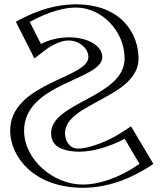

<svg xmlns="http://www.w3.org/2000/svg" viewBox="-20 -861 766 896"><path d="M579.5 -252C470 -175 258.5 -117 258.5 -240C258.5 -370.8 601.5 -399 601.5 -588C601.5 -765 408 -950 76.5 -762L152.5 -612C275.5 -719 417.5 -664 417.5 -595C417.5 -504.6 52.5 -481 52.5 -251C52.5 -54 333 145 673.5 -94ZM574.7 -230.7 653.4 -98.4C548 -27.3 451.4 0.3 367.2 0.3C186.9 0.4 67.5 -127.9 67.5 -251C67.5 -467.7 432.5 -478.6 432.5 -595C432.5 -610.8 426.7 -625.6 417.3 -638.2C375 -694.4 258.8 -712.8 157.5 -635.4L96.4 -755.9C189.1 -806.2 266.9 -825.7 333.5 -825.8C497.2 -826 586.5 -704.9 586.5 -588C586.5 -415.3 243.5 -392.5 243.5 -240C243.5 -221.7 247.7 -205.7 256 -192.7C307.8 -111.1 480.8 -170.2 574.7 -230.7ZM574.7 -230.7C480.8 -170.2 307.8 -111.1 256 -192.7C247.7 -205.7 243.5 -221.7 243.5 -240C243.5 -392.5 586.5 -415.3 586.5 -588C586.5 -704.9 497.2 -826 333.5 -825.8C266.9 -825.7 189.1 -806.2 96.4 -755.9L157.5 -635.4C258.8 -712.8 375 -694.4 417.3 -638.2C426.7 -625.6 432.5 -610.8 432.5 -595C432.5 -478.6 67.5 -467.7 67.5 -251C67.5 -127.9 186.9 0.4 367.2 0.3C451.4 0.3 548 -27.3 653.4 -98.4ZM566.6 -243.3 579.7 -251.7 673.6 -93.9 661.8 -86C554.4 -13.5 454.7 15.3 367.2 15.3C179.9 15.4 52.5 -118.2 52.5 -251C52.5 -482.9 417.5 -502.7 417.5 -595C417.5 -607.1 413.1 -618.8 405.3 -629.2C369.7 -676.5 263.3 -697.4 166.6 -623.5L152.2 -612.5L76.4 -762.1L89.2 -769.1C183.5 -820.3 263.9 -840.7 333.5 -840.8C505.7 -841 601.5 -712.5 601.5 -588C601.5 -397.3 258.5 -372.5 258.5 -240C258.5 -224 262.1 -210.9 268.6 -200.7C310.5 -134.9 470.3 -181.3 566.6 -243.3ZM561.8 -212.9 631.2 -96.2C523.8 -22.6 430.3 0.3 367 0.3C228.8 0.4 92.5 -115.9 92.5 -251C92.5 -475.1 457.5 -486.5 457.5 -595C457.5 -629.1 428.2 -662.4 368.4 -678.6C305.9 -695.5 228.7 -685.9 171 -655.9L118.9 -758.8C212.1 -810 286.1 -825.8 333.9 -825.8C454.4 -825.8 561.5 -716.3 561.5 -588C561.5 -407.7 218.5 -384.1 218.5 -240C218.5 -201.3 236.2 -174.5 285.8 -161C380.2 -135.5 493.2 -177.2 561.8 -212.9ZM540.1 -238.2C486.6 -203.7 405.7 -172.6 358.2 -168.3C337.6 -166.5 314 -166 294.9 -196.1C287.6 -207.6 283.5 -222.6 283.5 -240C283.5 -380.7 626.5 -405.1 626.5 -588C626.5 -701 548.6 -841.1 333.4 -840.8C244.7 -840.7 158 -815.7 63.5 -764.4L54 -759.3L140.5 -588.4L193.4 -628.8C231.7 -658 268.9 -669.2 290.4 -671.5C314.8 -674.1 354.2 -666.7 378.8 -634.1C387.2 -623 392.5 -609.4 392.5 -595C392.5 -494.7 27.5 -475.5 27.5 -251C27.5 -130.3 137.9 15.5 367.3 15.3C479.8 15.3 588.3 -23.6 695.8 -96.1L591.5 -271.3Z"/></svg>

Font: Hussar Outliner
Style: Regular
Weight: 700
Foundry: Cannot Into Space Fonts
Version: Version 0.92